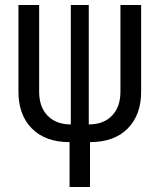

<svg xmlns="http://www.w3.org/2000/svg" viewBox="-20 -570 640 770"><path d="M259 180V0Q162 0 108 -54.5Q54 -109 54 -202V-550H137V-202Q137 -141 171 -106Q205 -71 264 -71V-550H336V-71Q395 -71 429 -106Q463 -141 463 -202V-550H546V-202Q546 -109 492 -54.5Q438 0 341 0V180Z"/></svg>

Font: JetBrains Mono Zero
Style: Regular-Zero
Weight: 400
Designer: Philipp Nurullin, Konstantin Bulenkov
Foundry: JetBrains
Version: Version 2.211